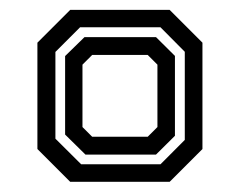

<svg xmlns="http://www.w3.org/2000/svg" viewBox="-20 -720 482 386"><path d="M121.1 -354.5 55.2 -420.4V-634.2L121.1 -700.1H321.1L387 -634.2V-420.4L321.1 -354.5ZM143.2 -389.7H302.6L351.5 -438.7V-615.9L302.6 -665.2H141L91.4 -615.6V-441.2ZM151.8 -409.2 110.9 -449.5V-607.3L149.9 -645.4H293.6L331.7 -607.6V-447L293.6 -409.2ZM165.3 -445.1H277L296.5 -464.6V-590L277 -609.5H165.3L145.8 -590V-464.6Z"/></svg>

Font: Tourney Thin SemiBold
Style: Regular
Weight: 600
Version: Version 1.015